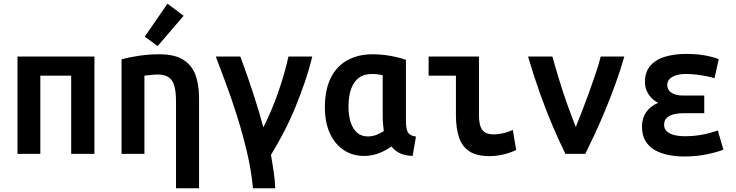

<svg xmlns="http://www.w3.org/2000/svg" viewBox="-20 -828 3960 1033"><path d="M74 0V-524H488V0H363V-421H197V0Z M927 185V-282Q927 -336 917.5 -367.5Q908 -399 886.5 -413Q865 -427 830 -427Q813 -427 794.5 -425Q776 -423 757 -421V0H634V-509Q674 -520 727.5 -528Q781 -536 838 -536Q918 -536 964.5 -507.5Q1011 -479 1031 -426.5Q1051 -374 1051 -299V185ZM828 -580 759 -631 881 -808 968 -743Z M1341 185Q1332 87 1308 -13Q1284 -113 1254 -208Q1224 -303 1193.5 -384Q1163 -465 1141 -524H1273Q1312 -419 1342.5 -325Q1373 -231 1397 -143Q1443 -234 1477.5 -333.5Q1512 -433 1532 -524H1660Q1644 -457 1621 -389.5Q1598 -322 1570.5 -254.5Q1543 -187 1509.5 -122Q1476 -57 1438 5Q1447 57 1453 99Q1459 141 1461 185Z M1939 11Q1877 11 1829.5 -20.5Q1782 -52 1755 -110.5Q1728 -169 1728 -251Q1728 -345 1759.5 -408.5Q1791 -472 1849 -504Q1907 -536 1985 -536Q2015 -536 2045.5 -532.5Q2076 -529 2106 -522.5Q2136 -516 2164 -506V-181Q2164 -132 2175 -115Q2186 -98 2218 -93L2200 11Q2157 9 2131.5 -3.5Q2106 -16 2086 -40Q2053 -16 2015.5 -2.5Q1978 11 1939 11ZM1959 -94Q1982 -94 2004 -102Q2026 -110 2045 -123Q2043 -139 2041 -160Q2039 -181 2039 -200V-423Q2028 -426 2012.5 -428Q1997 -430 1982 -430Q1937 -430 1909.5 -408.5Q1882 -387 1868.5 -348Q1855 -309 1855 -256Q1855 -205 1867 -169Q1879 -133 1902 -113.5Q1925 -94 1959 -94Z M2614 12Q2546 12 2506.5 -13Q2467 -38 2450 -87.5Q2433 -137 2433 -209V-421H2286V-524H2557V-209Q2557 -171 2565 -148Q2573 -125 2590.5 -115Q2608 -105 2637 -105Q2654 -105 2681 -110Q2708 -115 2739 -129L2757 -21Q2719 -3 2682.5 4.5Q2646 12 2614 12Z M3022 0Q2989 -67 2953.5 -150Q2918 -233 2884.5 -327.5Q2851 -422 2821 -524H2952Q2968 -466 2989 -397Q3010 -328 3033.5 -262.5Q3057 -197 3078 -145Q3093 -183 3111.5 -230Q3130 -277 3148.5 -328.5Q3167 -380 3184 -430Q3201 -480 3212 -524H3339Q3317 -447 3290.5 -374.5Q3264 -302 3236.5 -235.5Q3209 -169 3181.5 -110Q3154 -51 3129 0Z M3661 14Q3618 14 3577 6Q3536 -2 3504 -20Q3472 -38 3453 -69Q3434 -100 3434 -147Q3434 -192 3456.5 -224.5Q3479 -257 3521 -275Q3501 -285 3485.5 -300.5Q3470 -316 3460 -338Q3450 -360 3450 -387Q3450 -442 3480 -475.5Q3510 -509 3560 -523.5Q3610 -538 3671 -538Q3708 -538 3740 -534.5Q3772 -531 3799 -524.5Q3826 -518 3847 -510L3824 -407Q3810 -412 3785.5 -417Q3761 -422 3731 -426Q3701 -430 3671 -430Q3637 -430 3614.5 -422Q3592 -414 3581 -401Q3570 -388 3570 -371Q3570 -353 3580 -340.5Q3590 -328 3609.5 -321Q3629 -314 3656 -314H3769V-219H3656Q3630 -219 3606.5 -213.5Q3583 -208 3568 -194.5Q3553 -181 3553 -156Q3553 -127 3582 -111Q3611 -95 3667 -95Q3706 -95 3741 -100.5Q3776 -106 3802 -113.5Q3828 -121 3842 -126L3872 -23Q3838 -9 3781.5 2.5Q3725 14 3661 14Z"/></svg>

Font: Ubuntu Sans Mono SemiBold
Style: Regular
Weight: 600
Monospace: yes
Designer: Dalton Maag Ltd
Foundry: Dalton Maag Ltd
Version: Version 1.006